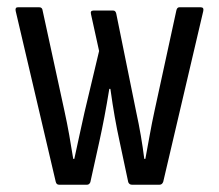

<svg xmlns="http://www.w3.org/2000/svg" viewBox="-20 -507 601 527"><path d="M142 0Q135 0 133 -8L23 -477Q21 -487 29 -487H88Q96 -487 97 -478L157 -202Q164 -170 170 -136.5Q176 -103 181 -71H184Q191 -103 198 -135.5Q205 -168 212 -199L252 -367L230 -467Q227 -478 236 -478H291Q297 -478 299 -470L354 -199Q361 -167 366.5 -135Q372 -103 376 -71H379Q385 -103 391 -136.5Q397 -170 404 -202L464 -478Q466 -487 472 -487H531Q540 -487 538 -477L428 -8Q425 0 418 0H342Q335 0 332 -7L308 -120Q301 -152 295 -186Q289 -220 283 -263H280Q273 -220 266.5 -186Q260 -152 253 -120L228 -7Q225 0 219 0Z"/></svg>

Font: Sofia Sans Condensed
Style: Regular
Weight: 400
Designer: Botio Nikoltchev, Ani Petrova
Foundry: lettersoup
Version: Version 4.100